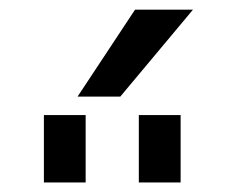

<svg xmlns="http://www.w3.org/2000/svg" viewBox="-20 -976 469 395"><path d="M70.3 -600.6V-739.3H156.2V-600.6ZM265.6 -600.6V-739.3H351.6V-600.6ZM227.5 -777.3H139.6L257.8 -956.1H377Z"/></svg>

Font: Nasu
Style: Regular
Weight: 400
Designer: Ryoko NISHIZUKA (kana &amp; ideographs); Paul D. Hunt (Latin, Greek &amp; Cyrillic); Wenlong ZHANG (bopomofo); Sandoll C
Version: Version 2014.1215